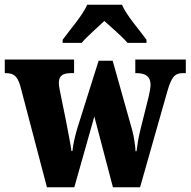

<svg xmlns="http://www.w3.org/2000/svg" viewBox="-25 -786 800 806"><path d="M238 -619V-606H318C337 -630 386 -672 413 -698C440 -674 496 -625 510 -606H590V-619C563 -657 506 -721 487 -766H341C322 -721 265 -657 238 -619ZM60 -426 172 0H287L371 -297L449 0H563L677 -401C695 -464 709 -479 743 -479H755V-536H543V-479H548C587 -479 607 -464 607 -430C607 -419 603 -397 599 -380L564 -240C556 -207 552 -182 548 -151H544C543 -173 538 -209 531 -236L448 -531H389L301 -252C292 -223 282 -183 279 -152H275C271 -182 261 -231 252 -279L229 -392C226 -407 222 -426 222 -437C222 -470 240 -479 275 -479H286V-536H-5V-479H-2C32 -479 47 -468 60 -426Z"/></svg>

Font: Noto Serif Tamil Condensed Black
Style: Regular
Weight: 900
Width: 3
Designer: Indian Type Foundry, Tom Grace, and the Monotype Design Team
Foundry: Monotype Imaging Inc.
Version: Version 2.004